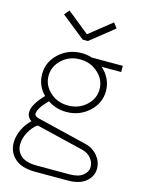

<svg xmlns="http://www.w3.org/2000/svg" viewBox="-132 -753 763 1041"><g transform="rotate(15 250.0 -232.5)"><path d="M251 -580.1 375 -679.2 397 -650.9 264.2 -544.9H234.9L102.1 -650.9L125 -679.2L248 -580.1ZM120.1 -32.2Q93.3 -14.6 73.7 21.2Q54.2 57.1 54.2 90.8Q54.2 129.9 82.5 154.5Q110.8 179.2 172.9 179.2H355Q404.8 179.2 429.9 158.9Q455.1 138.7 455.1 110.8Q455.1 85 437 62.5Q418.9 40 386.2 32.2ZM91.8 -90.8Q91.8 -76.2 119.1 -69.8L394 -2.9Q438 7.3 464.6 39.8Q491.2 72.3 491.2 110.8Q491.2 154.3 455.8 184.1Q420.4 213.9 355 213.9H172.9Q94.2 213.9 56.2 178.7Q18.1 143.6 18.1 90.8Q18.1 53.2 35.9 16.4Q53.7 -20.5 81.1 -45.9Q56.2 -61.5 56.2 -90.8Q56.2 -132.8 117.2 -196.8Q70.8 -243.2 70.8 -308.1Q70.8 -377 123.5 -425Q176.3 -473.1 250 -473.1Q279.3 -473.1 308.1 -463.9H481.9V-429.2H372.1Q398.9 -406.2 414.1 -374.8Q429.2 -343.3 429.2 -308.1Q429.2 -239.7 376.2 -191.4Q323.2 -143.1 250 -143.1Q190.9 -143.1 145 -174.8Q91.8 -121.6 91.8 -90.8ZM250 -438Q190.4 -438 148.7 -399.7Q106.9 -361.3 106.9 -308.1Q106.9 -254.9 148.7 -217Q190.4 -179.2 250 -179.2Q309.6 -179.2 351.3 -217Q393.1 -254.9 393.1 -308.1Q393.1 -361.3 351.1 -399.7Q309.1 -438 250 -438Z"/></g></svg>

Font: Rawengulk
Style: Regular
Weight: 400
Version: Version 0.92